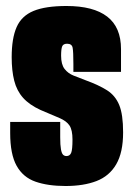

<svg xmlns="http://www.w3.org/2000/svg" viewBox="-20 -613 445 641"><path d="M199 8Q140 8 98.5 -6.5Q57 -21 35.5 -59.5Q14 -98 14 -169V-206Q56 -206 97.5 -206Q139 -206 181 -206V-155Q181 -128 183.5 -114.5Q186 -101 190.5 -96.5Q195 -92 202 -92Q213 -92 217.5 -102.5Q222 -113 222 -147Q222 -179 212 -194Q202 -209 178.5 -219Q155 -229 115 -246Q78 -263 57 -286.5Q36 -310 27.5 -343.5Q19 -377 19 -422Q19 -485 35.5 -522.5Q52 -560 92 -576.5Q132 -593 202 -593Q292 -593 338 -557.5Q384 -522 384 -449V-373Q344 -373 304.5 -373Q265 -373 225 -373V-399Q225 -440 222.5 -453.5Q220 -467 204 -467Q191 -467 187.5 -458Q184 -449 184 -427Q184 -398 195.5 -383Q207 -368 226 -360.5Q245 -353 266 -345Q310 -329 337.5 -311.5Q365 -294 378 -262.5Q391 -231 391 -171Q391 -104 368 -64.5Q345 -25 302 -8.5Q259 8 199 8Z"/></svg>

Font: Alumni Sans Thin Black
Style: Regular
Weight: 900
Version: Version 1.018